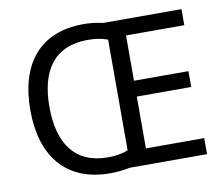

<svg xmlns="http://www.w3.org/2000/svg" viewBox="-80 -823 1088 931"><g transform="rotate(-10 464.0 -357.5)"><path d="M386 -725C167 -725 61 -580 61 -359C61 -137 168 10 391 10C425 10 458 6 488 0H868V-79H581V-334H849V-412H581V-635H868V-714H482C453 -721 420 -725 386 -725ZM394 -646C431 -646 464 -641 492 -630V-85C465 -74 430 -68 393 -68C230 -68 155 -178 155 -358C155 -538 230 -646 394 -646Z"/></g></svg>

Font: Noto Sans Sinhala UI
Style: Regular
Weight: 400
Designer: Jelle Bosma - Monotype Design Team
Foundry: Monotype Imaging Inc.
Version: Version 2.006